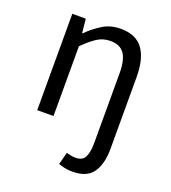

<svg xmlns="http://www.w3.org/2000/svg" viewBox="-131 -596 810 910"><g transform="rotate(20 273.5 -140.5)"><path d="M338 217Q316 217 297.5 213Q279 209 267 204L283 142Q292 145 304 147.5Q316 150 329 150Q365 150 377 124.5Q389 99 389 55V-297Q389 -365 367 -396Q345 -427 297 -427Q260 -427 230.5 -408Q201 -389 164 -352V0H82V-486H150L157 -416H160Q195 -451 234 -474.5Q273 -498 323 -498Q400 -498 435.5 -449.5Q471 -401 471 -308V55Q471 129 441 173Q411 217 338 217Z"/></g></svg>

Font: .
Style: 
Weight: 400
Designer: Paul D. Hunt, Dalton Maag
Foundry: Dalton Maag Ltd
Version: Version 1.200